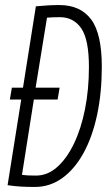

<svg xmlns="http://www.w3.org/2000/svg" viewBox="-20 -730 434 760"><path d="M118 10Q86 10 61.5 8.5Q37 7 10 3L64 -336H19L27 -383H71L122 -705Q172 -710 215 -710Q298 -710 340.5 -653.5Q383 -597 383 -466Q383 -363 364.5 -276Q346 -189 311 -125Q276 -61 227 -25.5Q178 10 118 10ZM123 -35Q168 -35 206 -68.5Q244 -102 272.5 -161Q301 -220 316.5 -298Q332 -376 332 -465Q332 -574 301.5 -618Q271 -662 217 -662Q188 -662 166 -660L121 -383H216L208 -336H114L67 -38Q82 -36 94.5 -35.5Q107 -35 123 -35Z"/></svg>

Font: Georama Condensed Light
Style: Italic
Weight: 300
Width: 3
Italic angle: -9°
Designer: Jean-Baptiste Levee
Foundry: Production Type
Version: Version 1.000